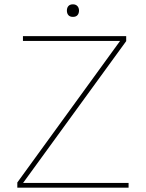

<svg xmlns="http://www.w3.org/2000/svg" viewBox="-20 -867 674 887"><path d="M60 -24 545 -692 557 -678H86V-700H563V-677L78 -10L75 -22H574V0H60ZM289 -818Q289 -831 296 -839Q303 -847 317 -847Q330 -847 337.5 -839Q345 -831 345 -818Q345 -805 338 -797Q331 -789 317 -789Q303 -789 296 -797Q289 -805 289 -818Z"/></svg>

Font: Easer Grotesk Variable
Style: Regular
Weight: 400
Designer: Boardeaser, Bonnie Shaver-Troup, Thomas Jockin
Foundry: Lexend
Version: Version 1.001;Glyphs 3.1.2 (3151)